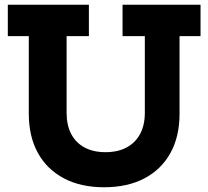

<svg xmlns="http://www.w3.org/2000/svg" viewBox="-20 -779 879 810"><path d="M497 -759H826V-626.5H737.5V-299.5Q737.5 -203 699 -133.5Q660.5 -64 589.2 -26.5Q518 11 419 11Q321 11 249.8 -26.5Q178.5 -64 140 -133.5Q101.5 -203 101.5 -299.5V-626.5H13V-759H355V-626.5H261V-303Q261 -250.5 280.5 -213.5Q300 -176.5 336.8 -156.8Q373.5 -137 425 -137Q477 -137 514 -156.8Q551 -176.5 571 -213.8Q591 -251 591 -303V-626.5H497Z"/></svg>

Font: Hepta Slab
Style: Bold
Weight: 700
Designer: Michael LaGattuta
Foundry: Michael LaGattuta
Version: Version 1.100